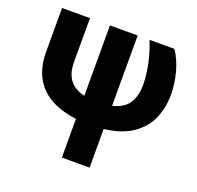

<svg xmlns="http://www.w3.org/2000/svg" viewBox="-134 -688 1090 1063"><g transform="rotate(20 411.0 -156.0)"><path d="M219.5 -545.5V-284.4Q219.5 -222.7 247.9 -183.9Q276.3 -145.2 337 -130.7V-545.5H500.4V-131.4Q567.8 -147.4 595.2 -190.7Q622.5 -234 622.5 -299.7Q622.2 -329.5 618.3 -361.3Q614.3 -393.1 607.4 -424.9Q600.5 -456.7 591.1 -487.2Q581.7 -517.8 570.3 -545.5H716.6Q734.4 -519.9 747.3 -489.9Q760.3 -459.9 768.8 -427.9Q777.3 -396 781.6 -363.3Q785.9 -330.6 785.9 -299.7Q785.9 -263.1 779.1 -228.9Q772.4 -194.6 759.2 -162.3Q745.7 -128.9 723.4 -102.1Q701 -75.3 669.7 -52.6Q607.6 -7.5 500.4 5.3V233H337V5Q272.7 -2.8 220.5 -23.8Q168.3 -44.7 131.6 -80.4Q94.8 -116.1 74.9 -167.3Q55 -218.4 55 -286.6V-545.5Z"/></g></svg>

Font: Inter P Extra Bold
Style: Regular
Weight: 800
Designer: Rasmus Andersson
Foundry: rsms
Version: Version 3.018;git-588b23468